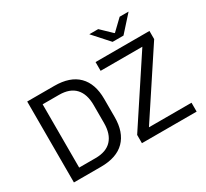

<svg xmlns="http://www.w3.org/2000/svg" viewBox="-161 -1069 1409 1313"><g transform="rotate(-30 543.5 -412.5)"><path d="M131.5 0V-70.1H286.7Q371.3 -70.1 414.2 -116.3Q457.1 -162.5 457.1 -248.7V-391.1Q457.1 -477.7 414.2 -523.7Q371.3 -569.7 286.7 -569.7H130.9V-639H289.6Q413.5 -639 477.1 -575.1Q540.6 -511.3 540.6 -391.6V-248.2Q540.6 -128.6 477.1 -64.3Q413.5 0 289.6 0ZM75.6 0V-639H157.5V0ZM1044.6 -70.1V0H612.6V-65.3L944.9 -569.8H615.3V-639H1040.9V-574.5L708.5 -70.1ZM785.4 -700.4 674.5 -823.8V-825.1H743.7L826.5 -745.7H830.3L913.1 -825.1H982.4V-823.8L871.4 -700.4Z"/></g></svg>

Font: Anek Latin Medium
Style: Regular
Weight: 500
Designer: Yesha Goshar
Foundry: Ek Type
Version: Version 1.003